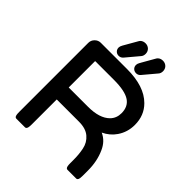

<svg xmlns="http://www.w3.org/2000/svg" viewBox="-239 -1027 1174 1174"><g transform="rotate(45 347.5 -440.5)"><path d="M533.2 -476.6Q533.2 -532.7 493.7 -559.6Q452.1 -587.9 355.5 -587.9H196.3Q194.3 -587.9 193.8 -587.4Q193.4 -586.9 193.4 -585V-359.4H360.4Q459.5 -359.4 504.9 -404.8Q533.2 -433.1 533.2 -476.6ZM635.7 -84V-39.1Q635.7 -23.9 634.5 -17.3Q633.3 -10.7 632.1 -7.6Q630.9 -4.4 627.7 -1.2Q624.5 2 619.1 2H543.9Q538.6 2 534.7 -2Q530.8 -5.9 529.1 -14.9Q527.3 -23.9 527.3 -39.1V-68.4Q527.3 -116.2 518.6 -157.2Q509.8 -200.2 477.1 -228Q444.8 -255.9 385.7 -255.9H193.4V-39.1Q193.4 -23.9 191.4 -14.6Q189 -2.4 181.6 1Q179.2 2 176.8 2H101.6Q96.2 2 92.3 -2Q88.4 -5.9 86.7 -14.9Q85 -23.9 85 -39.1V-636.7Q85 -659.2 101.1 -675.3Q117.2 -691.4 138.7 -691.4H366.2Q515.6 -691.4 587.9 -618.7Q641.6 -565.4 641.6 -483.4Q641.6 -420.9 607.4 -371.1Q579.1 -329.6 531.2 -307.1Q582 -284.2 606.4 -228.5Q635.7 -164.1 635.7 -84ZM386.7 -748Q386.7 -758.3 394.5 -772L444.3 -858.9Q447.8 -865.7 452.6 -870.6Q465.3 -882.8 485.4 -882.8Q504.9 -882.8 518.6 -869.6Q531.2 -856.4 531.2 -837.2Q531.2 -817.9 519 -805.7L452.1 -726.1Q440.4 -711.9 422.9 -711.9Q406.7 -712.4 396.7 -722.4Q386.7 -732.4 386.7 -748ZM236.3 -748Q236.3 -758.3 244.1 -772L293.9 -858.9Q297.4 -865.7 302.2 -870.6Q314.9 -882.8 335 -882.8Q354.5 -882.8 368.2 -869.6Q380.9 -856.4 380.9 -837.2Q380.9 -817.9 368.7 -805.7L301.8 -726.1Q290 -711.9 272.5 -711.9Q256.8 -711.9 246.6 -722.2Q236.3 -732.4 236.3 -748Z"/></g></svg>

Font: YuPearl-SemiBold
Style: SemiBold
Weight: 600
Designer: Max Yao
Foundry: Max-Everyday
Version: Version 1.011; ttfautohint (v1.8.3)